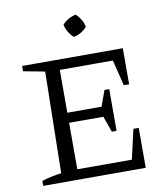

<svg xmlns="http://www.w3.org/2000/svg" viewBox="-94 -955 899 1033"><g transform="rotate(-10 355.5 -438.5)"><path d="M589 -218H618V0H58V-27Q86 -36 112.5 -41.5Q139 -47 165 -50L175 -604L58 -626V-655H608V-458H579L544 -599H219L254 -634V-365H441L472 -451H498V-223H472L441 -310H254V-21L219 -56H552ZM390 -877Q406 -862 417.5 -842.5Q429 -823 432 -803Q419 -787 399 -775.5Q379 -764 359 -761Q343 -775 331.5 -794.5Q320 -814 316 -835Q330 -851 349.5 -862Q369 -873 390 -877Z"/></g></svg>

Font: Piazzolla Thin
Style: Regular
Weight: 400
Version: Version 2.001